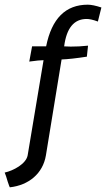

<svg xmlns="http://www.w3.org/2000/svg" viewBox="-92 -634 453 820"><path d="M341 -602C317 -610 297 -614 283 -614C188 -614 129 -555 105 -436H45L33 -371C62 -375 82 -377 94 -377L26 30C19 66 -35 95 -72 103C-72 103 -70 109 -66 119L-59 142C-54 159 -50 166 -50 166C31 157 91 107 104 30L171 -380C197 -381 234 -385 279 -392L284 -439C258 -436 233 -435 210 -435C200 -435 191 -436 182 -436C192 -514 224 -553 278 -553C289 -553 305 -550 326 -542Z"/></svg>

Font: linja pona
Style: Regular
Weight: 400
Foundry: jan Same & David A Roberts
Version: Version 4.9